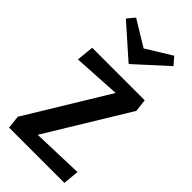

<svg xmlns="http://www.w3.org/2000/svg" viewBox="-235 -796 850 850"><g transform="rotate(45 190.0 -371.0)"><path d="M339 -707 194 -575H190L41 -707L70 -742L190 -669L309 -742ZM363 -451 129 -67 370 -75 363 0H17L10 -61L242 -442L19 -429L27 -510H356Z"/></g></svg>

Font: Sansita
Style: Regular
Weight: 400
Designer: Pablo Cosgaya
Foundry: Omnibus-Type
Version: Version 1.006;hotconv 1.0.109;makeotfexe 2.5.65596